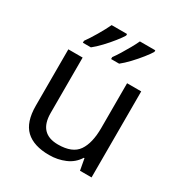

<svg xmlns="http://www.w3.org/2000/svg" viewBox="-180 -896 978 1036"><g transform="rotate(30 309.0 -378.0)"><path d="M533 -536V0H461L448 -71H444Q418 -29 372 -9.5Q326 10 274 10Q177 10 128 -36.5Q79 -83 79 -185V-536H168V-191Q168 -63 287 -63Q376 -63 410.5 -113Q445 -163 445 -257V-536ZM488 -756Q478 -739 455 -710Q432 -681 405 -652.5Q378 -624 355 -606H305V-618Q319 -637 335 -663Q351 -689 366.5 -716.5Q382 -744 392 -766H488ZM312 -756Q302 -739 279 -710Q256 -681 229 -652.5Q202 -624 179 -606H129V-618Q150 -647 175 -689.5Q200 -732 216 -766H312Z"/></g></svg>

Font: Noto Sans Marchen
Style: Regular
Weight: 400
Designer: Monotype Design Team
Foundry: Monotype Imaging Inc.
Version: Version 2.003; ttfautohint (v1.8.4.7-5d5b)